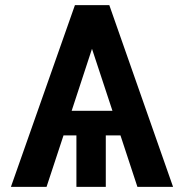

<svg xmlns="http://www.w3.org/2000/svg" viewBox="-20 -727 715 747"><path d="M448.7 -200.2H391.6V0H277.3V-200.2H227.1L161.1 0H22.5L271.5 -707H405.3L653.3 0H514.6ZM417.5 -295.9 337.9 -537.1 258.8 -295.9Z"/></svg>

Font: Pretendard SemiBold
Style: Regular
Weight: 600
Designer: Base glyphs from Inter by Rasmus Andersson; Hangeul glyphs from Noto Sans CJK(Source Han Sans) by Jang Soo-young and Kan
Foundry: Kil Hyung-jin
Version: Version 1.309